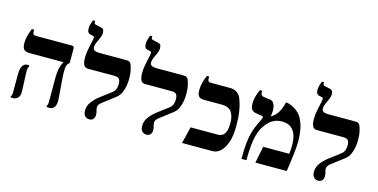

<svg xmlns="http://www.w3.org/2000/svg" viewBox="-78 -1200 3166 1610"><g transform="rotate(15 1505.0 -395.0)"><path d="M399 4Q393 4 387 3.5Q381 3 376 2V-6Q383 -17 384 -29Q385 -41 385 -75V-250Q385 -301 392 -331.5Q399 -362 406.5 -377Q414 -392 416 -395V-397H123Q88 -397 73 -412.5Q58 -428 58 -467Q58 -499 65 -526Q72 -553 79.5 -572Q87 -591 89 -597H108V-586Q108 -565 114 -557.5Q120 -550 135 -550H447Q469 -550 469 -530V-404L462 -398Q445 -384 442 -352Q439 -320 443 -268L457 -89Q460 -43 445.5 -19.5Q431 4 399 4ZM86 4Q74 4 64 2V-6Q67 -10 70.5 -19Q74 -28 74 -51V-194Q74 -251 89.5 -274.5Q105 -298 132 -298Q136 -298 139.5 -297.5Q143 -297 148 -295V-288Q144 -283 140 -270.5Q136 -258 137 -238L144 -73Q146 -35 128.5 -15.5Q111 4 86 4Z M749 10Q724 10 710 -6.5Q696 -23 696 -52Q696 -94 722 -128.5Q748 -163 782 -189L880 -263Q898 -277 905 -296.5Q912 -316 912 -339Q912 -366 902 -381.5Q892 -397 858 -397H630Q602 -397 591.5 -419.5Q581 -442 581 -478Q581 -505 585 -533Q589 -561 595 -586.5Q601 -612 605 -631.5Q609 -651 609 -661Q609 -669 606 -671.5Q603 -674 597 -675L573 -680Q562 -682 554.5 -692.5Q547 -703 547 -724Q547 -748 554.5 -769.5Q562 -791 565 -800H584V-785Q584 -774 597 -771L645 -760Q665 -756 669 -742Q673 -728 673 -722Q673 -699 662.5 -675Q652 -651 641.5 -629Q631 -607 631 -586Q631 -565 646 -557.5Q661 -550 687 -550H927Q943 -550 951.5 -543Q960 -536 964 -526Q969 -515 977 -483Q985 -451 985 -405Q985 -378 980 -345.5Q975 -313 961 -282Q947 -251 919 -230L817 -152Q799 -139 792 -127Q785 -115 785 -105Q785 -91 790 -74.5Q795 -58 795 -40Q795 -18 783.5 -4Q772 10 749 10Z M1245 10Q1220 10 1206 -6.5Q1192 -23 1192 -52Q1192 -94 1218 -128.5Q1244 -163 1278 -189L1376 -263Q1394 -277 1401 -296.5Q1408 -316 1408 -339Q1408 -366 1398 -381.5Q1388 -397 1354 -397H1126Q1098 -397 1087.5 -419.5Q1077 -442 1077 -478Q1077 -505 1081 -533Q1085 -561 1091 -586.5Q1097 -612 1101 -631.5Q1105 -651 1105 -661Q1105 -669 1102 -671.5Q1099 -674 1093 -675L1069 -680Q1058 -682 1050.5 -692.5Q1043 -703 1043 -724Q1043 -748 1050.5 -769.5Q1058 -791 1061 -800H1080V-785Q1080 -774 1093 -771L1141 -760Q1161 -756 1165 -742Q1169 -728 1169 -722Q1169 -699 1158.5 -675Q1148 -651 1137.5 -629Q1127 -607 1127 -586Q1127 -565 1142 -557.5Q1157 -550 1183 -550H1423Q1439 -550 1447.5 -543Q1456 -536 1460 -526Q1465 -515 1473 -483Q1481 -451 1481 -405Q1481 -378 1476 -345.5Q1471 -313 1457 -282Q1443 -251 1415 -230L1313 -152Q1295 -139 1288 -127Q1281 -115 1281 -105Q1281 -91 1286 -74.5Q1291 -58 1291 -40Q1291 -18 1279.5 -4Q1268 10 1245 10Z M1552 0 1588 -145H1821Q1852 -145 1869 -159.5Q1886 -174 1893.5 -200.5Q1901 -227 1901 -264Q1901 -325 1876.5 -361Q1852 -397 1789 -397H1637Q1603 -397 1590 -413.5Q1577 -430 1577 -466Q1577 -497 1583.5 -524Q1590 -551 1598 -570.5Q1606 -590 1609 -597H1628V-576Q1628 -565 1633.5 -557.5Q1639 -550 1651 -550H1820Q1856 -550 1880 -534.5Q1904 -519 1917 -491Q1920 -484 1929.5 -455.5Q1939 -427 1947 -378.5Q1955 -330 1955 -262Q1955 -175 1939.5 -124.5Q1924 -74 1899 -44Q1882 -22 1860.5 -11Q1839 0 1816 0Z M2068 0Q2068 -76 2073 -129.5Q2078 -183 2089 -225.5Q2100 -268 2119 -309L2148 -370Q2153 -380 2150.5 -386Q2148 -392 2138 -393L2084 -402Q2063 -406 2050 -421Q2037 -436 2037 -472Q2037 -499 2043 -523.5Q2049 -548 2056.5 -567.5Q2064 -587 2069 -597H2088V-582Q2088 -568 2095 -560Q2102 -552 2113 -550L2166 -543Q2188 -541 2199 -527.5Q2210 -514 2214 -495.5Q2218 -477 2218 -458Q2218 -444 2216.5 -431Q2215 -418 2212 -410L2214 -408Q2234 -418 2252.5 -438Q2271 -458 2285 -488Q2299 -518 2306 -554H2314Q2321 -554 2338.5 -548Q2356 -542 2376 -531.5Q2396 -521 2411 -507Q2441 -481 2458.5 -440.5Q2476 -400 2483 -355.5Q2490 -311 2490 -270Q2490 -230 2485 -179.5Q2480 -129 2473 -81.5Q2466 -34 2461 0H2189L2218 -145H2444Q2447 -165 2448 -186Q2449 -207 2449 -222Q2449 -272 2436 -310Q2423 -348 2393.5 -369.5Q2364 -391 2318 -391Q2281 -391 2254.5 -379.5Q2228 -368 2212 -353.5Q2196 -339 2187 -327Q2157 -292 2140.5 -245Q2124 -198 2117.5 -137.5Q2111 -77 2111 0Z M2736 10Q2711 10 2697 -6.5Q2683 -23 2683 -52Q2683 -94 2709 -128.5Q2735 -163 2769 -189L2867 -263Q2885 -277 2892 -296.5Q2899 -316 2899 -339Q2899 -366 2889 -381.5Q2879 -397 2845 -397H2617Q2589 -397 2578.5 -419.5Q2568 -442 2568 -478Q2568 -505 2572 -533Q2576 -561 2582 -586.5Q2588 -612 2592 -631.5Q2596 -651 2596 -661Q2596 -669 2593 -671.5Q2590 -674 2584 -675L2560 -680Q2549 -682 2541.5 -692.5Q2534 -703 2534 -724Q2534 -748 2541.5 -769.5Q2549 -791 2552 -800H2571V-785Q2571 -774 2584 -771L2632 -760Q2652 -756 2656 -742Q2660 -728 2660 -722Q2660 -699 2649.5 -675Q2639 -651 2628.5 -629Q2618 -607 2618 -586Q2618 -565 2633 -557.5Q2648 -550 2674 -550H2914Q2930 -550 2938.5 -543Q2947 -536 2951 -526Q2956 -515 2964 -483Q2972 -451 2972 -405Q2972 -378 2967 -345.5Q2962 -313 2948 -282Q2934 -251 2906 -230L2804 -152Q2786 -139 2779 -127Q2772 -115 2772 -105Q2772 -91 2777 -74.5Q2782 -58 2782 -40Q2782 -18 2770.5 -4Q2759 10 2736 10Z"/></g></svg>

Font: Frank Ruhl Libre SemiBold
Style: Regular
Weight: 600
Designer: Yanek Iontef
Foundry: Fontef
Version: Version 6.003;gftools[0.9.30]